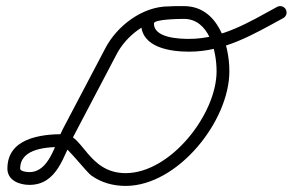

<svg xmlns="http://www.w3.org/2000/svg" viewBox="-20 -590 962 631"><path d="M534 -569C534 -569 534 -569 534 -569C448.2 -569 364.9 -505.2 326.5 -432.1C279.8 -343.2 233.1 -254.3 186.3 -165.4C161 -117.3 142.3 -24.4 76.6 -24.4C70.3 -24.4 46.3 -26.1 46.3 -35.9C46.3 -104.9 140.1 -107.2 189.5 -107.2C199.5 -107.2 265.6 -23.5 279.5 -13.6C312.9 10.4 352.1 21 393 21C563.7 21 733.8 -191.2 733.8 -355.7C733.8 -446.7 694.8 -569.9 584.5 -569.9C543.6 -569.9 443.8 -573.8 443.8 -513C443.8 -433 540.8 -420.2 601.6 -420.2C717.8 -420.2 812.7 -477 910.9 -530.5C921.1 -536 924.9 -548.8 919.3 -559C913.8 -569.1 901 -572.9 890.8 -567.4C799.3 -517.5 709.8 -462.2 601.6 -462.2C568.6 -462.2 485.8 -465 485.8 -513C485.8 -527.1 572.3 -527.9 584.5 -527.9C667.9 -527.9 691.8 -421.2 691.8 -355.7C691.8 -214.6 540.4 -21 393 -21C269.6 -21 252.8 -149.2 189.5 -149.2C112.9 -149.2 4.3 -135.4 4.3 -35.9C4.3 3 43.9 17.6 76.6 17.6C169.6 17.6 189 -80.3 223.5 -145.8C270.2 -234.8 317 -323.7 363.7 -412.6C394.8 -471.8 463.9 -527 534 -527C545.6 -527 555 -536.4 555 -548C555 -559.6 545.6 -569 534 -569Z"/></svg>

Font: FRB American Cursive Guidelines Medium
Style: Italic
Weight: 500
Italic angle: -25°
Version: Version 2.0;Modular Font Editor K font №1